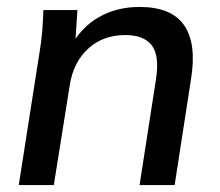

<svg xmlns="http://www.w3.org/2000/svg" viewBox="-20 -533 633 553"><path d="M34 0 94 -383Q99 -412 101.5 -442.5Q104 -473 105 -504H203L196 -398L183 -397Q213 -454 264.5 -483.5Q316 -513 382 -513Q474 -513 510.5 -460Q547 -407 530 -304L483 0H382L429 -303Q440 -372 417.5 -402Q395 -432 341 -432Q276 -432 233.5 -392.5Q191 -353 181 -288L135 0Z"/></svg>

Font: Mulish ExtraLight SemiBold
Style: Italic
Weight: 600
Italic angle: -9°
Version: Version 3.603